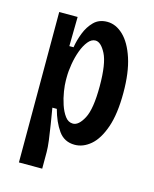

<svg xmlns="http://www.w3.org/2000/svg" viewBox="-106 -613 672 836"><g transform="rotate(15 230.0 -195.5)"><path d="M60 150V-528H143L141 -396H160Q165 -428 178 -461.5Q191 -495 214 -518Q237 -541 274 -541Q313 -541 346.5 -509Q380 -477 400.5 -414.5Q421 -352 421 -260Q421 -165 400 -104.5Q379 -44 345.5 -15.5Q312 13 274 13Q227 13 200.5 -24.5Q174 -62 159 -118H139Q145 -82 151 -45Q157 -8 161 23.5Q165 55 165 75V150ZM243 -74Q269 -74 291.5 -116.5Q314 -159 314 -261Q314 -363 292 -406Q270 -449 245 -449Q227 -449 212 -430.5Q197 -412 186.5 -383.5Q176 -355 170.5 -322.5Q165 -290 165 -262V-248Q165 -228 169.5 -199Q174 -170 183.5 -141.5Q193 -113 207.5 -93.5Q222 -74 243 -74Z"/></g></svg>

Font: Bricolage Grotesque 12pt Condensed Medium
Style: Regular
Weight: 500
Width: 3
Designer: Mathieu Triay
Foundry: Atelier Triay
Version: Version 1.001; ttfautohint (v1.8.4.7-5d5b);gftools[0.9.33.de